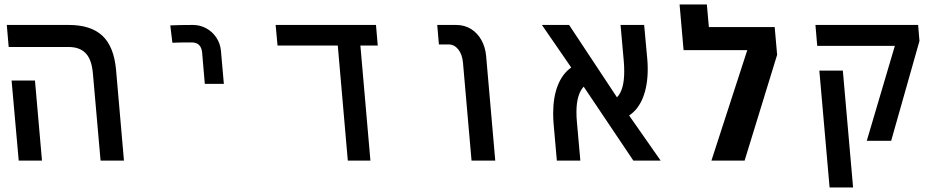

<svg xmlns="http://www.w3.org/2000/svg" viewBox="-20 -721 4240 862"><path d="M288.5 -510H19L10.5 -609H288.5Q388 -609 439.8 -560.5Q491.5 -512 501 -408L536.5 0H431.5L397 -392Q391.5 -454.5 364.5 -482.2Q337.5 -510 288.5 -510ZM32 -359.5H137L168.5 0H64Z M845.5 -609Q824.5 -609 789.5 -608.5Q754.5 -608 744.5 -607L754 -529Q774.5 -530.5 841 -530.5Q883 -530.5 887.5 -485L899.5 -344.5H985L972 -492.5Q969 -525.5 951.5 -552Q934 -578.5 906.2 -593.8Q878.5 -609 845.5 -609Z M1496.5 -516.5H1226L1217.5 -609H1668L1676 -516.5H1598L1643 0H1541.5Z M1994 -521.5H1950.5L1943 -609H2028Q2065.5 -609 2094.8 -590.8Q2124 -572.5 2141.5 -540.8Q2159 -509 2162.5 -470L2203.5 0H2097L2058.5 -440.5Q2055 -477.5 2037.2 -499.5Q2019.5 -521.5 1994 -521.5Z M2568 -218Q2568 -195 2570 -174.5L2585.5 0H2480L2465.5 -165Q2463.5 -187 2463.5 -212Q2463.5 -285 2484.2 -337.5Q2505 -390 2544.5 -418L2413 -609H2535L2750 -284Q2782.5 -317 2782.5 -400Q2782.5 -424.5 2780.5 -446.5L2766 -609H2872L2886 -456Q2888 -435.5 2888 -410.5Q2888 -337.5 2866.8 -283.5Q2845.5 -229.5 2804.5 -202.5L2946 0H2823.5L2600.5 -332Q2568 -296.5 2568 -218Z M3458 -599.5 3469 -475 3323 0H3174L3335 -496H3049L3031 -701H3153.5L3162.5 -599.5Z M3997.5 -515H3649L3641 -609H4102L4108 -537L3981 -89H3871.5ZM3658.5 -404H3764L3810 120.5H3704.5Z"/></svg>

Font: JuliaMono Medium
Style: Italic
Weight: 500
Italic angle: -9°
Monospace: yes
Designer: cormullion
Foundry: corm
Version: Version 0.054; ttfautohint (v1.8.4)